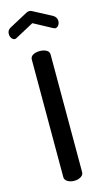

<svg xmlns="http://www.w3.org/2000/svg" viewBox="-162 -1000 566 1045"><g transform="rotate(-15 120.5 -478.0)"><path d="M66 -35V-697Q66 -714 81.5 -722.5Q97 -731 119 -731Q141 -731 156.5 -722.5Q172 -714 172 -697V-35Q172 -19 156.5 -9.5Q141 0 119 0Q98 0 82 -9.5Q66 -19 66 -35ZM120 -888 16 -832Q11 -829 7 -829Q-4 -829 -11.5 -839.5Q-19 -850 -19 -864Q-19 -885 -1 -895L103 -951Q113 -956 120 -956Q129 -956 137 -951L241 -896Q260 -884 260 -863Q260 -850 252.5 -839.5Q245 -829 234 -829Q232 -829 228 -830Q226 -832 224 -832Z"/></g></svg>

Font: Dosis
Style: SemiBold
Weight: 600
Designer: Edgar Tolentino, Pablo Impallari, Igino Marini
Foundry: Edgar Tolentino, Pablo Impallari, Igino Marini
Version: Version 1.007